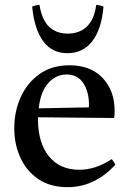

<svg xmlns="http://www.w3.org/2000/svg" viewBox="-20 -762 537 794"><path d="M259 12Q188 12 139 -21Q90 -54 64.5 -109.5Q39 -165 39 -232Q39 -301 65.5 -360Q92 -419 143 -455.5Q194 -492 267 -492Q355 -492 404.5 -439.5Q454 -387 454 -304Q454 -294 453.5 -286.5Q453 -279 452 -274L137 -277Q137 -273 137 -270Q137 -172 182 -116Q227 -60 308 -60Q376 -60 442 -104Q452 -92 457 -81Q372 12 259 12ZM140 -314 347 -318Q348 -320 348 -323.5Q348 -327 348 -328Q348 -382 324.5 -418Q301 -454 255 -454Q212 -454 180 -419Q148 -384 140 -314ZM143 -742Q154 -678 184 -650.5Q214 -623 260 -623Q309 -623 339.5 -652.5Q370 -682 378 -742Q396 -740 408 -735Q400 -641 361.5 -591.5Q323 -542 259 -542Q195 -542 158.5 -591.5Q122 -641 113 -735Q125 -740 143 -742Z"/></svg>

Font: Tiro Tamil
Style: Regular
Weight: 400
Designer: Tamil: Fernando Mello & Fiona Ross. Latin: John Hudson.
Foundry: Tiro Typeworks Ltd.
Version: Version 1.52